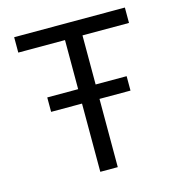

<svg xmlns="http://www.w3.org/2000/svg" viewBox="-108 -822 852 917"><g transform="rotate(-15 318.0 -364.0)"><path d="M44.4 -651.4V-727.5H591.8V-651.4H361.8V0H275.4V-651.4ZM122.6 -337.4V-408.7H515.1V-337.4Z"/></g></svg>

Font: V-Inter
Style: Regular-375
Weight: 375
Designer: Rasmus Andersson
Foundry: rsms
Version: Version 4.000;git-4146feb